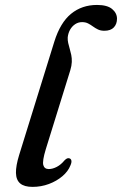

<svg xmlns="http://www.w3.org/2000/svg" viewBox="-20 -738 489 769"><path d="M368.5 -718.2Q409.7 -718.2 429.2 -701.8Q448.6 -685.5 448.6 -663Q448.6 -641.8 436 -628.3Q423.3 -614.8 398 -614.8Q383.1 -614.8 372.3 -620Q361.6 -625.2 352.2 -632.1Q342.9 -639 332.7 -644.2Q322.5 -649.4 308.6 -649.4Q293.5 -649.4 281 -641.1Q268.5 -632.8 260.7 -619Q253 -605.2 251.2 -588.3Q250.6 -576.9 253.2 -565.6Q255.7 -554.4 259.2 -542.7Q262.7 -531 265.4 -518Q268.1 -505.1 267.6 -489.8Q267 -474.6 261.5 -456.5L163.4 -140.3Q149 -92.9 153.4 -76.9Q157.8 -60.9 175.3 -60.9Q190.7 -60.9 207.5 -69.7Q224.2 -78.4 238.1 -95.4Q244.4 -101.8 249 -103.6Q253.6 -105.3 258.4 -103.7Q264.6 -101.7 266 -94.4Q267.3 -87 262 -75.3Q252.9 -51.8 230 -32.3Q207 -12.8 175.9 -1.1Q144.8 10.5 110.3 10.5Q77.2 10.5 60.9 -3.3Q44.6 -17 43.9 -45.4Q43.3 -73.7 56.7 -117.2L197.5 -571Q221.3 -647.4 264.7 -682.8Q308.1 -718.2 368.5 -718.2Z"/></svg>

Font: Fraunces
Style: Italic
Weight: 900
Italic angle: -16°
Version: Version 1.000;[0bf87f6ff]